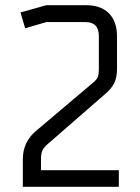

<svg xmlns="http://www.w3.org/2000/svg" viewBox="-20 -720 539 740"><path d="M159 -700H311Q369 -700 400 -668.5Q431 -637 431 -580V-455Q431 -421 420 -399Q409 -377 381 -354L171 -171Q150 -154 144 -141.5Q138 -129 138 -107V-64H438V0H68V-107Q68 -175 123 -219L330 -394Q350 -410 355.5 -420Q361 -430 361 -455V-581Q361 -635 309 -635H159L77 -611L59 -672Z"/></svg>

Font: Strong
Style: Regular
Weight: 400
Designer: Roman Shchyukin (Gaslight Type Foundry)
Foundry: Cyreal (www.cyreal.org)
Version: Version 1.001